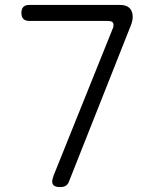

<svg xmlns="http://www.w3.org/2000/svg" viewBox="-20 -750 640 780"><path d="M197 -35 438 -634Q440 -638 440.5 -642Q441 -646 441 -649Q441 -658 435 -661.5Q429 -665 417 -665H99Q83 -665 75 -673Q67 -681 67 -698Q67 -714 75 -722Q83 -730 99 -730H467Q493 -730 506 -717.5Q519 -705 519 -682Q519 -672 517.5 -666Q516 -660 514 -653L260 -12Q256 -1 247.5 4.5Q239 10 224 10Q208 10 200 4.5Q192 -1 192 -13Q192 -17 193.5 -22.5Q195 -28 197 -35Z"/></svg>

Font: Maple Mono NL ExtraLight
Style: Regular
Weight: 275
Monospace: yes
Designer: subframe7536
Version: Version 7.000